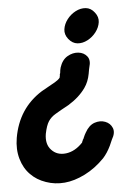

<svg xmlns="http://www.w3.org/2000/svg" viewBox="-88 -558 568 793"><g transform="rotate(-5 196.0 -161.0)"><path d="M315 107Q333 87 347 58L354 42L358 33Q374 6 366 -14Q358 -34 337 -42Q316 -50 292.5 -42Q269 -34 253 -5Q248 3 243 15Q242 17 241 20L238 24Q238 27 236 29L234 35Q202 69 164.5 73.5Q127 78 104 53Q81 29 88 -14Q95 -49 106 -65.5Q117 -82 136 -93Q144 -98 160 -107L191 -124Q237 -152 263 -189Q280 -213 286 -246L289 -263L291 -272Q300 -301 287 -317.5Q274 -334 251 -336.5Q228 -339 205.5 -326Q183 -313 173 -282Q170 -272 169 -259L167 -254V-250L165 -240Q159 -232 144 -223L119 -209Q99 -198 87 -191Q-12 -129 -33 -8Q-41 39 -29.5 79Q-18 119 8 145Q33 171 71 184Q108 197 148.5 193.5Q189 190 233 168Q277 146 315 107ZM334 -495Q319 -515 297.5 -517Q276 -519 255 -508Q234 -497 219.5 -478Q205 -459 202 -437.5Q199 -416 214 -397Q230 -377 251 -375Q272 -373 293 -384Q314 -395 328.5 -414Q343 -433 346 -454.5Q349 -476 334 -495Z"/></g></svg>

Font: Balsamiq Sans
Style: Bold Italic
Weight: 700
Italic angle: -12°
Designer: Michael Angeles
Foundry: Balsamiq SRL
Version: Version 1.020; ttfautohint (v1.8.4.7-5d5b);gftools[0.9.26]